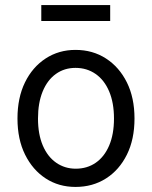

<svg xmlns="http://www.w3.org/2000/svg" viewBox="-20 -727 600 758"><path d="M278 11Q212 11 160.5 -22.5Q109 -56 79 -116.5Q49 -177 49 -259Q49 -341 78.5 -401.5Q108 -462 160 -496Q212 -530 278 -530Q346 -530 398.5 -496Q451 -462 481 -401.5Q511 -341 511 -259Q511 -177 481 -116.5Q451 -56 398.5 -22.5Q346 11 278 11ZM279 -61Q324 -61 358 -84.5Q392 -108 411 -152.5Q430 -197 430 -259Q430 -321 411 -366Q392 -411 357.5 -435Q323 -459 278 -459Q234 -459 200.5 -435Q167 -411 148.5 -366Q130 -321 130 -259Q130 -197 149 -152.5Q168 -108 202 -84.5Q236 -61 279 -61ZM143 -644V-707H415V-644Z"/></svg>

Font: Ubuntu Sans Mono
Style: Regular
Weight: 400
Monospace: yes
Designer: Dalton Maag Ltd
Foundry: Dalton Maag Ltd
Version: Version 1.006